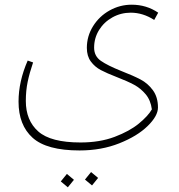

<svg xmlns="http://www.w3.org/2000/svg" viewBox="-20 -549 763 818"><path d="M498 -246Q547 -227 578.5 -210.5Q610 -194 631.5 -164.5Q653 -135 653 -91Q653 -55 609 -12Q565 31 488.5 61.5Q412 92 319 92Q179 92 119 38Q59 -16 59 -116Q59 -202 98 -291L121 -283Q106 -239 98 -201Q90 -163 90 -119Q90 -36 143 11Q196 58 323 58Q405 58 468.5 34Q532 10 571.5 -22.5Q611 -55 627 -83Q622 -122 600.5 -147.5Q579 -173 551 -188Q523 -203 479 -220Q435 -237 409.5 -250.5Q384 -264 367 -287Q350 -310 350 -345Q350 -395 376.5 -437.5Q403 -480 447 -504.5Q491 -529 541 -529Q604 -529 654 -495L637 -464Q589 -495 537 -495Q495 -495 459 -475Q423 -455 402 -421Q381 -387 381 -346Q381 -310 409.5 -290Q438 -270 498 -246ZM342 216 368 184 398 209 372 241ZM239 224 265 192 295 217 269 249Z"/></svg>

Font: FiraGO UltraLight
Style: Italic
Weight: 200
Italic angle: -8°
Designer: bBox Type GmbH
Foundry: bBox Type GmbH
Version: Version 1.001